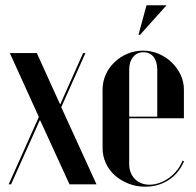

<svg xmlns="http://www.w3.org/2000/svg" viewBox="-20 -695 740 724"><path d="M17 -495 126.5 -254 12.8 0H21.8L117.5 -213.5L129.5 -240.8H131.5L144.2 -213.5L242 0H343.8L211 -290.8L302.2 -495H293.5L219.8 -330L208 -303H206L193.5 -330.2L118.8 -495Z M366.8 -356.5V-137Q366.8 -106.5 379.1 -79.7Q391.4 -52.9 413.4 -33.5Q435.3 -14.1 464.6 -2.6Q493.8 9 526.8 9Q577 9 615.6 -16Q654.2 -41 674 -86.8L668.2 -89Q660.5 -69.5 647.4 -53Q634.2 -36.5 617.4 -24.2Q600.5 -12 581.2 -5.2Q561.9 1.5 543.5 1.5Q526.5 1.5 512.3 -4.4Q498.1 -10.3 488.3 -20.3Q478.5 -30.2 472.9 -44.6Q467.2 -59 467.2 -75.8V-431.5Q467.2 -461.8 481.8 -479.9Q496.2 -498 520.8 -498Q545.2 -498 559.1 -480.4Q573 -462.8 573 -431.5V-255H462V-249H673.5V-357.2Q673.5 -386.9 660.9 -413.3Q648.2 -439.8 627.2 -459.9Q606.2 -480.1 578.4 -492.1Q550.5 -504 519.4 -504Q488.2 -504 460.6 -492.4Q433 -480.8 411.8 -460.5Q390.7 -440.3 378.7 -413.6Q366.8 -386.9 366.8 -356.5ZM508.2 -563.8 608 -675.2H532.5L502.2 -563.8Z"/></svg>

Font: Moniqa Black
Style: Regular
Weight: 900
Designer: Rajesh Rajput
Foundry: Rajesh Rajput
Version: Version 1.000